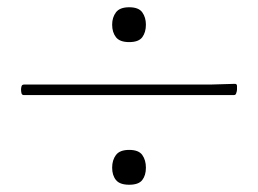

<svg xmlns="http://www.w3.org/2000/svg" viewBox="-20 -538 710 529"><path d="M336 -422Q310 -422 299.5 -435.5Q289 -449 289 -470Q289 -490 299.5 -504Q310 -518 336 -518Q362 -518 372 -504Q382 -490 382 -470Q382 -449 372 -435.5Q362 -422 336 -422ZM336 -29Q310 -29 299.5 -42Q289 -55 289 -76Q289 -97 299.5 -111Q310 -125 336 -125Q362 -125 372 -111Q382 -97 382 -76Q382 -55 372 -42Q362 -29 336 -29ZM39 -299Q40 -305 46 -305H558L627 -307Q633 -307 633 -301Q633 -296 633 -291.5Q633 -287 631 -282Q630 -276 624 -276H46Q40 -276 39 -282Q38 -287 38 -291Q38 -295 39 -299Z"/></svg>

Font: Hahmlet Thin
Style: Regular
Weight: 250
Version: Version 1.002